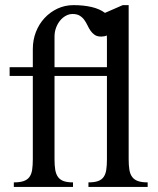

<svg xmlns="http://www.w3.org/2000/svg" viewBox="-20 -740 626 760"><path d="M403.3 -474.1V-569.3Q403.3 -577.6 403.3 -585Q403.3 -592.8 402.8 -599.6Q393.1 -595.2 380.9 -595.2Q364.7 -595.2 355 -601.8Q345.2 -608.4 338.4 -618.4Q331.5 -628.4 326.2 -639.9Q320.8 -651.4 313.5 -661.4Q306.2 -671.4 295.4 -678Q284.7 -684.6 267.1 -684.6Q253.4 -684.6 240.5 -677.5Q227.5 -670.4 217.8 -658.4Q208 -646.5 201.9 -630.1Q195.8 -613.8 195.8 -595.2V-474.1ZM489.3 -109.9Q489.3 -85 492.2 -67.6Q495.1 -50.3 503.4 -39.3Q511.7 -28.3 526.4 -23.2Q541 -18.1 564.5 -18.1V0H330.1V-18.1Q353.5 -18.1 367.9 -23.2Q382.3 -28.3 390.1 -39.3Q397.9 -50.3 400.6 -67.6Q403.3 -85 403.3 -109.9V-439.5H195.8V-109.9Q195.8 -85 198.7 -67.6Q201.7 -50.3 209.7 -39.3Q217.8 -28.3 231.9 -23.2Q246.1 -18.1 269 -18.1V0H34.7V-18.1Q58.6 -18.1 73.5 -23.2Q88.4 -28.3 96.4 -39.3Q104.5 -50.3 107.2 -67.6Q109.9 -85 109.9 -109.9V-439.5H18.1V-474.1H109.9V-545.4Q109.9 -582 122.3 -613.8Q134.8 -645.5 156.7 -668.9Q178.7 -692.4 208 -706.1Q237.3 -719.7 271 -719.7Q310.5 -719.7 342.8 -712.2Q375 -704.6 395.5 -689L465.8 -719.7H489.3Z"/></svg>

Font: Khmer Busra Bunong
Style: Regular
Weight: 400
Designer: D. Kanjahn
Version: Version 7.100; 2014